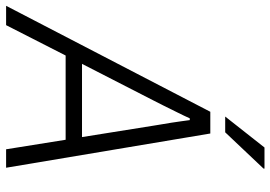

<svg xmlns="http://www.w3.org/2000/svg" viewBox="-182 -756 908 645"><g transform="rotate(90 272.5 -434.0)"><path d="M-30 0 326 -686H399L514 0H452L420 -200H137L35 0ZM165 -255H411L373 -493Q371 -505 368.5 -520.5Q366 -536 363 -553.5Q360 -571 358 -587.5Q356 -604 354 -617H348Q340 -599 328.5 -576Q317 -553 306 -530.5Q295 -508 287 -493ZM342 -736 446 -868H517V-865L395 -736Z"/></g></svg>

Font: Archivo SemiCondensed ExtraLight
Style: Italic
Weight: 250
Width: 4
Italic angle: -10°
Designer: Hector Gatti
Foundry: Omnibus-Type
Version: Version 2.001